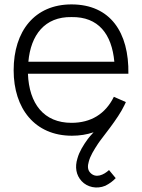

<svg xmlns="http://www.w3.org/2000/svg" viewBox="-20 -598 643 868"><path d="M106.3 -264.6H560.4C563.5 -451 479.2 -578.1 303.1 -578.1C137.5 -578.1 41.7 -458.3 41.7 -280.2C41.7 -107.3 137.5 15.6 305.2 15.6C339.6 15.6 372.9 10.4 403.1 0C391.7 12.5 382.3 22.9 377.1 30.2C357.3 57.3 338.5 87.5 330.2 117.7C317.7 157.3 324 193.8 349 220.8C374 247.9 416.7 258.3 456.3 241.7C475 232.3 490.6 220.8 503.1 207.3L472.9 170.8C449 192.7 413.5 209.4 388.5 183.3C375 169.8 376 151 381.2 133.3C387.5 107.3 405.2 79.2 422.9 52.1C439.6 26 513.5 -60.4 542.7 -122.9L549 -136.5L494.8 -160.4C456.3 -82.3 390.6 -42.7 303.1 -42.7C178.1 -42.7 111.5 -129.2 106.3 -264.6ZM303.1 -520.8C425 -522.9 485.4 -443.8 496.9 -318.8H108.3C118.8 -439.6 182.3 -522.9 303.1 -520.8Z"/></svg>

Font: Manrope3 Light
Style: Regular
Weight: 300
Designer: Mikhail Sharanda
Foundry: Mikhail Sharanda
Version: Version 3.000;PS 003.000;hotconv 1.0.88;makeotf.lib2.5.64775